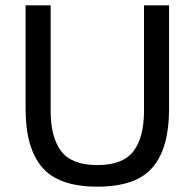

<svg xmlns="http://www.w3.org/2000/svg" viewBox="-20 -688 730 720"><path d="M345 12Q200 12 138 -60.5Q76 -133 76 -279V-668H170V-272Q170 -173 209.5 -121Q249 -69 345 -69Q441 -69 480.5 -121Q520 -173 520 -272V-668H614V-279Q614 -133 552.5 -60.5Q491 12 345 12Z"/></svg>

Font: Atkinson Hyperlegible Next
Style: Regular
Weight: 400
Designer: Elliott Scott, Megan Eiswerth, Linus Boman, Theodore Petrosky, Letters from Sweden
Foundry: Applied Design Works, Letters from Sweden
Version: Version 2.001